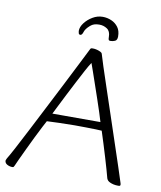

<svg xmlns="http://www.w3.org/2000/svg" viewBox="-91 -891 818 976"><g transform="rotate(10 318.5 -403.0)"><path d="M40 13Q25 13 12.5 6Q0 -1 0 -14Q0 -16 2 -19.5Q4 -23 5 -26Q14 -40 37 -83Q60 -126 91 -186.5Q122 -247 157 -315Q192 -383 225 -448Q258 -513 284.5 -565.5Q311 -618 325 -646Q327 -650 329.5 -651Q332 -652 337 -652Q349 -652 360 -649Q371 -646 378.5 -642Q386 -638 387 -634Q392 -616 407 -570Q422 -524 443 -461.5Q464 -399 487 -330Q510 -261 531.5 -196.5Q553 -132 569.5 -82.5Q586 -33 593 -10Q595 -3 596 -0.5Q597 2 597 5Q597 9 595.5 11Q594 13 586 13Q572 13 561.5 10.5Q551 8 543.5 4.5Q536 1 532 -3Q530 -5 527.5 -9Q525 -13 523 -22Q520 -33 513 -58.5Q506 -84 496 -116.5Q486 -149 475.5 -183.5Q465 -218 455 -248Q445 -249 423.5 -249.5Q402 -250 374 -250.5Q346 -251 315 -251Q276 -251 236 -249.5Q196 -248 172 -247Q168 -240 155 -215Q142 -190 125.5 -156.5Q109 -123 93 -89Q77 -55 65 -29.5Q53 -4 50 4Q48 9 46 11Q44 13 40 13ZM193 -290H441Q436 -308 426 -338.5Q416 -369 404 -404.5Q392 -440 380 -474.5Q368 -509 358.5 -537Q349 -565 344 -578Q333 -562 317 -532Q301 -502 282.5 -466.5Q264 -431 246 -395.5Q228 -360 214 -332Q200 -304 193 -290ZM419 -705Q412 -705 410 -709Q408 -713 408 -724Q408 -753 390 -765Q372 -777 350 -777Q335 -777 324 -773.5Q313 -770 304 -762Q282 -743 277 -726Q272 -709 263 -709Q256 -709 254 -716Q252 -723 252 -727Q252 -748 268 -769Q284 -790 308.5 -804.5Q333 -819 360 -819Q384 -819 405.5 -809.5Q427 -800 440.5 -781.5Q454 -763 454 -734Q454 -715 442.5 -710Q431 -705 419 -705Z"/></g></svg>

Font: Briem Hand Thin
Style: Regular
Weight: 100
Designer: Gunnlaugur SE Briem, Eben Sorkin
Foundry: Sorkin Type Co.
Version: Version 1.003